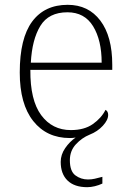

<svg xmlns="http://www.w3.org/2000/svg" viewBox="-20 -563 539 797"><path d="M342 214Q289 214 260.5 186.5Q232 159 232 109Q232 79 250.5 52Q269 25 294 8Q288 9 282 9.5Q276 10 270 10Q174 10 118 -60.5Q62 -131 62 -262Q62 -404 113.5 -473.5Q165 -543 261 -543Q347 -543 396.5 -477.5Q446 -412 446 -294V-273H106Q105 -147 151 -85Q197 -23 274 -23Q330 -23 365.5 -48Q401 -73 418 -107Q429 -101 429 -86Q429 -65 407 -41Q385 -17 352 -4Q320 9 295 36Q270 63 270 102Q270 148 293 165Q316 182 345 182Q360 182 373 179Q386 176 405 171V199Q390 206 373.5 210Q357 214 342 214ZM402 -303Q402 -396 366.5 -454Q331 -512 260 -512Q182 -512 147.5 -455.5Q113 -399 108 -303Z"/></svg>

Font: Noto Serif Tamil ExtraLight
Style: Italic
Weight: 200
Italic angle: -12°
Designer: Indian Type Foundry, Tom Grace, and the Monotype Design Team
Foundry: Monotype Imaging Inc.
Version: Version 2.003; ttfautohint (v1.8.4.7-5d5b)